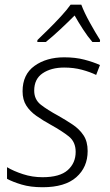

<svg xmlns="http://www.w3.org/2000/svg" viewBox="-20 -784 466 814"><path d="M160.6 9.8Q109.4 9.8 71.8 -1.5Q34.2 -12.7 9.8 -25.9V-75.2Q37.6 -58.6 77.1 -45.7Q116.7 -32.7 160.2 -32.7Q233.4 -32.7 267.1 -62.7Q300.8 -92.8 300.8 -140.1Q300.8 -182.6 271.5 -205.8Q242.2 -229 196.3 -254.4Q161.6 -273.4 134.3 -292.7Q106.9 -312 91.3 -336.7Q75.7 -361.3 75.7 -397Q75.7 -468.3 126.2 -504.6Q176.8 -541 252.4 -541Q299.8 -541 337.9 -531Q376 -521 403.8 -508.3L387.7 -466.3Q361.8 -479 327.1 -488.3Q292.5 -497.6 252 -497.6Q196.8 -497.6 160.9 -473.4Q125 -449.2 125 -399.9Q125 -362.3 152.8 -340.3Q180.7 -318.4 227.5 -293Q260.3 -274.4 288.6 -255.4Q316.9 -236.3 334.2 -210.2Q351.6 -184.1 351.6 -143.6Q351.6 -75.2 303.5 -32.7Q255.4 9.8 160.6 9.8ZM138.2 -606 138.7 -614.3Q158.7 -633.3 185.8 -660.2Q212.9 -687 238.5 -714.8Q264.2 -742.7 279.3 -764.2H324.7Q337.4 -730.5 361.1 -687.7Q384.8 -645 404.3 -614.3L403.3 -606H371.6Q351.6 -629.4 331.8 -659.9Q312 -690.4 296.4 -718.3Q268.6 -690.4 236.3 -660.2Q204.1 -629.9 174.3 -606Z"/></svg>

Font: Open Sans Light
Style: Italic
Weight: 300
Italic angle: -12°
Designer: Monotype Design Team
Foundry: Monotype Imaging Inc.
Version: Version 3.003; ttfautohint (v1.8.4)